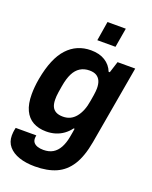

<svg xmlns="http://www.w3.org/2000/svg" viewBox="-168 -812 868 1093"><g transform="rotate(20 266.0 -265.0)"><path d="M181 192Q126 192 85 178Q44 164 21 137Q-2 110 -2 71Q-2 63 -1 52Q0 41 4 23H129Q128 29 127.5 33Q127 37 127 41Q127 57 135.5 67Q144 77 159 82Q174 87 194 87Q228 87 251.5 73Q275 59 290 31.5Q305 4 312 -34Q315 -48 317 -62Q319 -76 321 -87H315Q299 -65 277 -49Q255 -33 229 -25Q203 -17 173 -17Q127 -17 93.5 -35.5Q60 -54 42 -92Q24 -130 24 -189Q24 -209 26 -232.5Q28 -256 33 -284Q57 -416 114 -477.5Q171 -539 257 -539Q308 -539 342.5 -517.5Q377 -496 392 -458H399L421 -527H528L445 -51Q429 39 395.5 92Q362 145 309 168.5Q256 192 181 192ZM234 -129Q258 -129 277 -138Q296 -147 311 -165Q326 -183 336.5 -209Q347 -235 352 -268Q356 -290 358 -304Q360 -318 361 -328Q362 -338 362 -346Q362 -373 354 -391Q346 -409 330 -418.5Q314 -428 288 -428Q256 -428 232 -413Q208 -398 193 -368Q178 -338 170 -291Q166 -267 163.5 -251.5Q161 -236 160.5 -226Q160 -216 160 -207Q160 -181 167.5 -164Q175 -147 191.5 -138Q208 -129 234 -129ZM270 -605 289 -722H400L380 -605Z"/></g></svg>

Font: Archivo SemiCondensed
Style: Bold Italic
Weight: 700
Width: 4
Italic angle: -10°
Designer: Hector Gatti
Foundry: Omnibus-Type
Version: Version 2.001